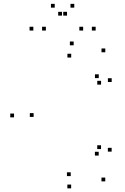

<svg xmlns="http://www.w3.org/2000/svg" viewBox="-20 -971 660 1012"><path d="M534.8 -15V-35H514.8V-15ZM568.5 -171.8V-191.8H548.5V-171.8ZM512.5 -185.3V-205.3H492.5V-185.3ZM500.2 -151V-171H480.2V-151ZM352.8 -42.8V-62.8H332.8V-42.8ZM157.2 -354.7V-374.7H137.2V-354.7ZM355.3 -667.7V-687.7H335.3V-667.7ZM500.5 -559.3V-579.3H480.5V-559.3ZM512.7 -525V-545H492.7V-525ZM568.7 -538.7V-558.7H548.7V-538.7ZM535 -695.5V-715.5H515V-695.5ZM368.3 -732.2V-752.2H348.3V-732.2ZM54 -352.5V-372.5H34V-352.5ZM355 21.8V1.8H335V21.8ZM221.8 -810V-830H201.8V-810ZM333.3 -888.7V-908.7H313.3V-888.7ZM306.7 -888.7V-908.7H286.7V-888.7ZM418.2 -810V-830H398.2V-810ZM484.2 -810V-830H464.2V-810ZM371.5 -930.7V-950.7H351.5V-930.7ZM268.5 -930.7V-950.7H248.5V-930.7ZM155.8 -810V-830H135.8V-810Z"/></svg>

Font: Monaspace Xenon Dots Var
Style: Regular
Weight: 400
Designer: Riley Cran and the Lettermatic Team
Version: Version 1.100 (Monaspace Xenon Dots)